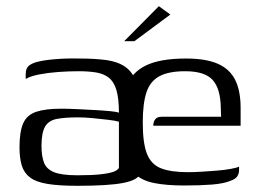

<svg xmlns="http://www.w3.org/2000/svg" viewBox="-20 -593 854 620"><path d="M230 7Q171 7 134 1Q97 -5 77.5 -19.5Q58 -34 50.5 -58Q43 -82 43 -117Q43 -168 55 -195Q67 -222 97 -232Q127 -242 177 -242Q202 -242 231.5 -240.5Q261 -239 288.5 -237.5Q316 -236 336.5 -234Q357 -232 364 -229Q364 -275 356 -302Q348 -329 331.5 -342Q315 -355 290.5 -359Q266 -363 234 -363Q201 -363 167.5 -360.5Q134 -358 106 -352.5Q78 -347 63 -338V-353Q63 -374 75.5 -382.5Q88 -391 104 -394Q123 -399 159.5 -402Q196 -405 236 -404Q287 -404 323.5 -399Q360 -394 384 -377.5Q408 -361 420 -328Q432 -295 432 -238V-32Q426 -12 379 -2.5Q332 7 230 7ZM230 -27Q276 -27 303.5 -30Q331 -33 345.5 -38Q360 -43 364 -51V-200Q355 -203 330.5 -206Q306 -209 279 -211.5Q252 -214 233 -214Q190 -214 163.5 -209Q137 -204 125.5 -184Q114 -164 114 -122Q114 -89 122 -68Q130 -47 154.5 -37Q179 -27 230 -27ZM575 6Q517 6 477.5 -2Q438 -10 414.5 -32Q391 -54 380.5 -93.5Q370 -133 370 -196Q370 -268 388 -314Q406 -360 452 -382Q498 -404 581 -404Q645 -404 683.5 -387Q722 -370 739.5 -335Q757 -300 757 -244V-187H475Q475 -199 481 -207.5Q487 -216 503 -216H694L693 -245Q692 -307 666.5 -335Q641 -363 578 -363Q525 -363 495 -347Q465 -331 453 -295Q441 -259 441 -197Q441 -131 454.5 -96.5Q468 -62 500 -49.5Q532 -37 587 -37Q606 -37 630.5 -38.5Q655 -40 680 -42Q705 -44 724.5 -47.5Q744 -51 752 -55V-43Q752 -33 746.5 -24Q741 -15 724 -9Q702 0 664.5 3Q627 6 575 6ZM381 -460 493 -573 530 -546 414 -460Z"/></svg>

Font: Genos
Style: Regular
Weight: 400
Designer: Robert E. Leuschke
Foundry: Robert E. Leuschke
Version: Version 1.010